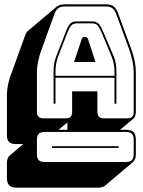

<svg xmlns="http://www.w3.org/2000/svg" viewBox="-20 -750 660 889"><path d="M434 119H58Q34 119 23 108.5Q12 98 12 73V6Q12 -7 15.5 -16Q19 -25 26 -31L88 -83H52Q32 -83 22 -93Q12 -103 12 -123V-302Q12 -333 18 -361.5Q24 -390 34 -413Q48 -454 64.5 -498Q81 -542 95 -582Q98 -592 102.5 -599Q107 -606 113 -610L242 -719Q249 -724 258.5 -727Q268 -730 281 -730H470Q493 -730 505 -721Q517 -712 526 -691L588 -522Q597 -498 603 -470Q609 -442 609 -411V-232Q609 -221 606 -213Q603 -205 597 -200L536 -149H563Q587 -149 598 -138.5Q609 -128 609 -103V-36Q609 -23 605.5 -14Q602 -5 595 1L466 110Q460 114 452 116.5Q444 119 434 119ZM237 -420V-399H510V-420Q510 -439 506.5 -455Q503 -471 498 -485L450 -600Q442 -619 433.5 -630.5Q425 -642 405 -642H338Q317 -642 308.5 -630.5Q300 -619 293 -601L248 -485Q243 -471 240 -455Q237 -439 237 -420ZM358 -568Q359 -572 361 -575Q363 -578 366 -578H379Q381 -578 384 -575Q387 -572 388 -568L422 -463H323ZM510 -270V-390H237V-270H228V-420Q228 -439 231 -456Q234 -473 240 -488L285 -604Q292 -623 302 -637Q312 -651 336 -651H406Q429 -651 439.5 -637Q450 -623 458 -603L507 -488Q513 -473 516 -456Q519 -439 519 -420V-270ZM314 -232V-327H431V-232Q431 -217 438.5 -209.5Q446 -202 461 -202H569Q585 -202 592 -209.5Q599 -217 599 -232V-411Q599 -441 593 -468.5Q587 -496 579 -519L517 -688Q510 -705 499.5 -712.5Q489 -720 470 -720H281Q261 -720 250.5 -712.5Q240 -705 233 -688Q219 -648 202.5 -604Q186 -560 172 -519Q163 -496 157 -468.5Q151 -441 151 -411V-232Q151 -217 158.5 -209.5Q166 -202 181 -202H284Q300 -202 307 -209.5Q314 -217 314 -232ZM292 -149V-183L251 -149ZM187 0H563Q582 0 590.5 -8.5Q599 -17 599 -36V-103Q599 -122 590.5 -130.5Q582 -139 563 -139H187Q168 -139 159.5 -130.5Q151 -122 151 -103V-36Q151 -17 159.5 -8.5Q168 0 187 0ZM529 -73V-65H221V-73Z"/></svg>

Font: Bungee Shade
Style: Regular
Weight: 400
Designer: David Jonathan Ross
Foundry: David Jonathan Ross
Version: Version 1.000;PS 1.0;hotconv 1.0.72;makeotf.lib2.5.5900